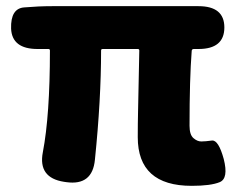

<svg xmlns="http://www.w3.org/2000/svg" viewBox="-20 -589 774 623"><path d="M602 14Q427 14 427 -144Q427 -187 428 -230L432 -425Q432 -430 427 -430H313Q308 -430 308 -425Q308 -266 288 -71Q280 14 195 2L188 1Q103 -12 119 -95Q142 -215 142 -425Q142 -430 137 -430H102Q19 -430 16 -496Q14 -562 59 -565Q105 -569 149 -569H624Q708 -569 708 -500Q708 -430 624 -430H609Q602 -430 602 -423Q595 -333 595 -181Q595 -152 607.5 -141Q620 -130 633 -130Q646 -130 668 -133Q689 -135 706 -73Q722 -10 693 2Q664 14 602 14Z"/></svg>

Font: Resource Han Rounded JP Heavy
Style: Regular
Weight: 900
Designer: Cyano Hao (round all glyphs); Ryoko NISHIZUKA 西塚涼子 (kana, bopomofo & ideographs); Paul D. Hunt (Latin, Greek & Cyrillic)
Foundry: Cyano Hao
Version: 0.990